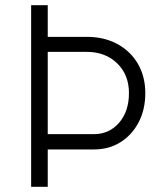

<svg xmlns="http://www.w3.org/2000/svg" viewBox="-20 -721 610 740"><path d="M164 -145V-204H342Q401 -204 439 -248Q477 -292 477 -362Q477 -433 431.5 -477Q386 -521 315 -521H164V-579H315Q381 -579 432 -551.5Q483 -524 511.5 -475Q540 -426 540 -362Q540 -299 514.5 -250Q489 -201 444.5 -173Q400 -145 342 -145ZM100 -1V-701H164V-1Z"/></svg>

Font: Figtree Light
Style: Regular
Weight: 300
Designer: Erik Kennedy
Foundry: Erik Kennedy
Version: Version 2.001;gftools[0.9.30]